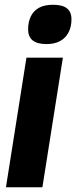

<svg xmlns="http://www.w3.org/2000/svg" viewBox="-20 -786 320 806"><path d="M5 0 91 -544H244L158 0ZM203 -766Q242 -766 261 -751Q280 -736 280 -705Q280 -673 267.5 -649.5Q255 -626 232 -613.5Q209 -601 175 -601Q136 -601 117 -616.5Q98 -632 98 -663Q98 -693 109 -716.5Q120 -740 143 -753Q166 -766 203 -766Z"/></svg>

Font: Georama ExtraCondensed Thin
Style: Bold Italic
Weight: 700
Italic angle: -9°
Version: Version 1.001